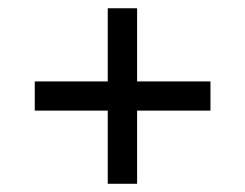

<svg xmlns="http://www.w3.org/2000/svg" viewBox="-20 -592 599 469"><path d="M494.1 -321.8H314.9V-143.1H243.2V-321.8H64.9V-393.1H243.2V-571.8H314.9V-393.1H494.1Z"/></svg>

Font: Sitara
Style: Bold Italic
Weight: 700
Italic angle: -11°
Designer: Neelakash Kshetrimayum
Foundry: Neelakash Kshetrimayum
Version: Version 1.000;PS Version 1.000;PS 1.0;hotconv 1.;hotconv 1.0